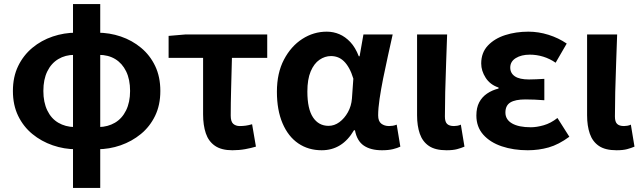

<svg xmlns="http://www.w3.org/2000/svg" viewBox="-20 -731 3181 952"><path d="M358 9Q298 9 241.5 -10.5Q185 -30 140.5 -66.5Q96 -103 70 -156.5Q44 -210 44 -280Q44 -350 70 -403.5Q96 -457 140.5 -494Q185 -531 241.5 -550Q298 -569 358 -569L349 -459Q304 -459 269 -438Q234 -417 214.5 -377Q195 -337 195 -280Q195 -224 214.5 -183.5Q234 -143 269 -122.5Q304 -102 349 -101ZM462 9 470 -101Q515 -102 550 -122.5Q585 -143 605 -183.5Q625 -224 625 -280Q625 -337 605.5 -377Q586 -417 551.5 -438Q517 -459 470 -459L462 -569Q523 -569 579 -550Q635 -531 679.5 -494Q724 -457 749.5 -403.5Q775 -350 775 -280Q775 -210 749 -156.5Q723 -103 678.5 -66.5Q634 -30 578 -10.5Q522 9 462 9ZM342 201V-711H477V201Z M1132 14Q1078 14 1046 -8Q1014 -30 1000.5 -70Q987 -110 987 -164V-444H816V-553L898 -560H1305V-444H1130Q1128 -366 1126 -291.5Q1124 -217 1124 -158Q1124 -128 1136.5 -117Q1149 -106 1169 -106Q1184 -106 1198.5 -108Q1213 -110 1230 -115L1249 -4Q1226 3 1196 8.5Q1166 14 1132 14Z M1575 14Q1509 14 1459 -20Q1409 -54 1381 -119.5Q1353 -185 1353 -276Q1353 -369 1388 -435.5Q1423 -502 1479 -538Q1535 -574 1600 -574Q1633 -574 1662.5 -561.5Q1692 -549 1717 -522.5Q1742 -496 1759 -452H1763L1782 -560H1927Q1916 -510 1903.5 -454Q1891 -398 1880 -343Q1869 -288 1862 -240.5Q1855 -193 1855 -159Q1855 -130 1870.5 -118Q1886 -106 1909 -106Q1918 -106 1927.5 -107.5Q1937 -109 1947 -113L1965 -4Q1951 3 1928.5 8.5Q1906 14 1874 14Q1818 14 1784 -9Q1750 -32 1740 -85H1735Q1677 14 1575 14ZM1609 -107Q1638 -107 1663 -125.5Q1688 -144 1705 -174.5Q1722 -205 1725 -242L1732 -341Q1723 -371 1711 -392.5Q1699 -414 1685 -427.5Q1671 -441 1655 -447Q1639 -453 1621 -453Q1591 -453 1564 -434.5Q1537 -416 1520.5 -377Q1504 -338 1504 -277Q1504 -191 1532 -149Q1560 -107 1609 -107Z M2194 14Q2138 14 2106.5 -7.5Q2075 -29 2061.5 -68Q2048 -107 2048 -159V-560H2197Q2195 -492 2192 -417.5Q2189 -343 2187.5 -274Q2186 -205 2186 -153Q2186 -127 2197 -116.5Q2208 -106 2231 -106Q2238 -106 2247.5 -107.5Q2257 -109 2265 -113L2283 -4Q2267 3 2246.5 8.5Q2226 14 2194 14Z M2597 14Q2526 14 2468 -5.5Q2410 -25 2376 -63.5Q2342 -102 2342 -158Q2342 -197 2356 -223.5Q2370 -250 2395 -267Q2420 -284 2452 -292V-297Q2410 -311 2388 -345.5Q2366 -380 2366 -416Q2366 -470 2399 -505Q2432 -540 2485 -557Q2538 -574 2600 -574Q2650 -574 2699.5 -558.5Q2749 -543 2790 -515L2735 -420Q2706 -440 2673.5 -450Q2641 -460 2607 -460Q2565 -460 2537.5 -443Q2510 -426 2510 -396Q2510 -368 2533 -352.5Q2556 -337 2603 -337Q2620 -337 2640 -338Q2660 -339 2679 -340V-234Q2654 -236 2630.5 -237Q2607 -238 2585 -238Q2535 -238 2510.5 -223Q2486 -208 2486 -173Q2486 -138 2519 -119Q2552 -100 2612 -100Q2641 -100 2676 -110Q2711 -120 2744 -146L2803 -53Q2750 -14 2700.5 0Q2651 14 2597 14Z M3037 14Q2981 14 2949.5 -7.5Q2918 -29 2904.5 -68Q2891 -107 2891 -159V-560H3040Q3038 -492 3035 -417.5Q3032 -343 3030.5 -274Q3029 -205 3029 -153Q3029 -127 3040 -116.5Q3051 -106 3074 -106Q3081 -106 3090.5 -107.5Q3100 -109 3108 -113L3126 -4Q3110 3 3089.5 8.5Q3069 14 3037 14Z"/></svg>

Font: Noto Sans KR
Style: Bold
Weight: 700
Designer: Ryoko NISHIZUKA  (kana, bopomofo & ideographs); Paul D. Hunt (Latin, Greek & Cyrillic); Sandoll Communications , Soo-you
Foundry: Adobe
Version: Version 2.004-H2;hotconv 1.0.118;makeotfexe 2.5.65603